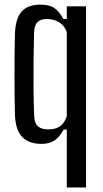

<svg xmlns="http://www.w3.org/2000/svg" viewBox="-20 -628 455 848"><path d="M275 200V-56H261.5Q242.5 -21.5 219.8 -7Q197 7.5 163 7.5Q108 7.5 78.2 -22.8Q48.5 -53 46 -121.5Q45 -156.5 44.5 -203.2Q44 -250 44 -300.8Q44 -351.5 44.5 -398Q45 -444.5 46 -478.5Q48.5 -547.5 76 -577.5Q103.5 -607.5 158.5 -607.5Q199 -607.5 221 -591.8Q243 -576 259.5 -544H275V-600H360V200ZM192 -56.5Q224 -56.5 243.8 -69.2Q263.5 -82 275 -114V-486.5Q264 -516.5 240.5 -530.2Q217 -544 187.5 -544Q159.5 -544 145.5 -530.2Q131.5 -516.5 130.5 -484Q129 -426.5 128.2 -363.2Q127.5 -300 128 -236.8Q128.5 -173.5 131 -115.5Q132 -84 147.5 -70.2Q163 -56.5 192 -56.5Z"/></svg>

Font: Big Shoulders
Style: Regular
Weight: 400
Designer: Patric King
Foundry: XO Type Co
Version: Version 2.002